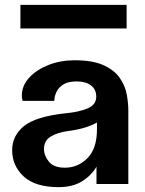

<svg xmlns="http://www.w3.org/2000/svg" viewBox="-20 -757 598 790"><path d="M221 13Q125 13 77.5 -31Q30 -75 30 -139Q30 -199 79 -238.5Q128 -278 251 -291Q305 -296 340.5 -311Q376 -326 376 -359Q376 -389 354.5 -405.5Q333 -422 296 -422Q260 -422 240.5 -409.5Q221 -397 213 -380Q205 -363 204 -350Q203 -343 204 -342H73Q69 -357 70 -369Q72 -408 102 -439.5Q132 -471 180.5 -490Q229 -509 287 -509Q362 -509 406.5 -488.5Q451 -468 473 -436Q495 -404 501.5 -368.5Q508 -333 508 -303V0H377V-71Q356 -35 317.5 -11Q279 13 221 13ZM247 -67Q301 -67 340 -106.5Q379 -146 379 -225V-253Q333 -227 261 -218Q216 -212 188.5 -195Q161 -178 161 -144Q161 -117 181 -92Q201 -67 247 -67ZM64 -640V-737H501V-640Z"/></svg>

Font: Panamera
Style: Bold
Weight: 700
Designer: Bastien Sozeau
Foundry: NBR — Bastien Sozeau
Version: Version 3.002; ttfautohint (v1.8.4.7-5d5b);gftools[0.9.33]